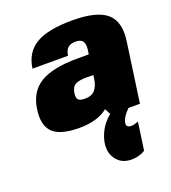

<svg xmlns="http://www.w3.org/2000/svg" viewBox="-138 -611 859 964"><g transform="rotate(-20 291.5 -129.5)"><path d="M377.4 -2.9H376.5L360.8 -33.2Q305.7 11.2 208.5 11.2Q107.9 11.2 67.9 -27.1Q27.8 -65.4 40 -149.9Q52.7 -239.3 118.7 -279.5Q184.6 -319.8 318.8 -319.8H377.9L380.9 -338.9Q385.7 -372.6 375.5 -387.7Q365.2 -402.8 337.4 -402.8Q310.1 -402.8 295.9 -390.1Q281.7 -377.4 277.8 -349.1H87.9Q99.6 -433.1 163.8 -470.9Q228 -508.8 358.4 -508.8Q488.8 -508.8 541.3 -463.4Q593.8 -418 579.6 -317.9L534.7 1H473.6Q438 35.2 432.6 64Q427.2 90.8 457 90.8Q464.4 90.8 473.6 88.4Q482.9 85.9 488.8 83.5L494.6 81.1L473.6 230Q440.9 250 400.9 250Q356.4 250 329.8 223.6Q303.2 197.3 299.6 159.4Q295.9 121.6 315.9 76.4Q335.9 31.2 377.4 -2.9ZM364.3 -214.8H324.2Q288.6 -214.8 268.6 -204.6Q248.5 -194.3 243.7 -161.1Q240.2 -136.2 249.5 -126.7Q258.8 -117.2 284.2 -117.2Q320.8 -117.2 338.6 -137.7Q356.4 -158.2 361.8 -196.8Z"/></g></svg>

Font: Fivo Sans Black
Style: Regular
Weight: 900
Designer: Alexander Slobzheninov
Foundry: Alexander Slobzheninov
Version: 1.0